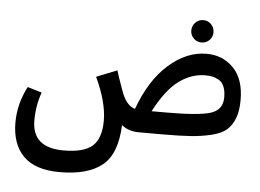

<svg xmlns="http://www.w3.org/2000/svg" viewBox="-59 -731 1449 1068"><g transform="rotate(5 665.5 -197.0)"><path d="M1078 -546Q1060 -528 1034 -528Q1008 -528 990 -546Q972 -564 972 -590Q972 -616 990 -634.5Q1008 -653 1034 -653Q1060 -653 1078 -634.5Q1096 -616 1096 -590Q1096 -564 1078 -546ZM1069 -468Q1159 -468 1219 -406.5Q1279 -345 1279 -228Q1279 -168 1263.5 -127Q1248 -86 1220 -61Q1192 -36 1138 -22.5Q1084 -9 1022.5 -4.5Q961 0 864 0H731Q672 0 634 -32Q628 130 547.5 194.5Q467 259 312 259H311Q174 259 108 192.5Q42 126 42 5Q42 -99 93 -197L173 -173Q146 -100 146 -15Q146 137 322 137Q435 137 483 94.5Q531 52 531 -48Q531 -150 467 -287L582 -333Q589 -307 618 -227Q647 -141 698 -128Q757 -291 857 -379.5Q957 -468 1069 -468ZM874 -123Q1058 -123 1122.5 -144.5Q1187 -166 1187 -235Q1187 -272 1176.5 -296Q1166 -320 1147 -330.5Q1128 -341 1111 -344.5Q1094 -348 1071 -348Q995 -348 925.5 -297.5Q856 -247 791 -123Z"/></g></svg>

Font: FiraGO Medium
Style: Regular
Weight: 500
Designer: bBox Type
Foundry: bBox Type GmbH
Version: Version 1.001;PS 001.001;hotconv 1.0.88;makeotf.lib2.5.64775